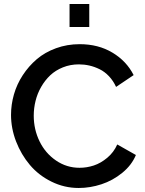

<svg xmlns="http://www.w3.org/2000/svg" viewBox="-20 -935 724 961"><path d="M328.1 -799.8V-915H426.8V-799.8ZM378.9 -713.9Q472.2 -713.9 542.7 -671.6Q613.3 -629.4 648.9 -559.1L561 -500Q546.9 -530.8 525.4 -553.5Q503.9 -576.2 478.5 -588.6Q453.1 -601.1 427.5 -606.9Q401.9 -612.8 375 -612.8Q332 -612.8 294.9 -597.9Q257.8 -583 231.4 -558.1Q205.1 -533.2 186 -500Q167 -466.8 158 -430.2Q148.9 -393.6 148.9 -356Q148.9 -287.1 178 -227.5Q207 -168 260.3 -131.6Q313.5 -95.2 377.9 -95.2Q414.6 -95.2 449.5 -106.7Q484.4 -118.2 516.8 -145.3Q549.3 -172.4 566.9 -211.9L660.2 -159.2Q639.2 -108.4 591.8 -69.8Q544.4 -31.2 487.8 -12.7Q431.2 5.9 374 5.9Q301.8 5.9 237.5 -25.9Q173.3 -57.6 129.6 -109.4Q85.9 -161.1 60.5 -226.8Q35.2 -292.5 35.2 -359.9Q35.2 -411.6 49.8 -462.6Q64.5 -513.7 94 -558.8Q123.5 -604 164.1 -638.7Q204.6 -673.3 260.3 -693.6Q315.9 -713.9 378.9 -713.9Z"/></svg>

Font: Rawline SemiBold
Style: Regular
Weight: 600
Designer: Matt McInerney, Pablo Impallari, Rodrigo Fuenzalida
Foundry: Matt McInerney, Pablo Impallari, Rodrigo Fuenzalida
Version: Version 4.020;PS 004.020;hotconv 1.0.88;makeotf.lib2.5.64775